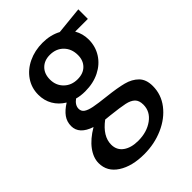

<svg xmlns="http://www.w3.org/2000/svg" viewBox="-209 -522 909 909"><g transform="rotate(-45 245.5 -68.0)"><path d="M476 -353H391Q410 -320 410 -281Q410 -235 386.5 -198Q363 -161 321 -140Q279 -119 225 -119Q194 -119 170 -126Q144 -107 144 -83Q144 -66 157.5 -56.5Q171 -47 198.5 -41.5Q226 -36 281 -30Q344 -23 382.5 -13Q421 -3 445 21Q469 45 469 89Q469 146 434 191.5Q399 237 340 263Q281 289 212 289Q131 289 80 256Q29 223 29 166Q29 130 55.5 94Q82 58 133 28Q61 4 61 -50Q61 -79 77 -101.5Q93 -124 125 -144Q92 -164 74 -195Q56 -226 56 -265Q56 -311 81 -347.5Q106 -384 149 -404.5Q192 -425 244 -425Q297 -425 338 -403L476 -417ZM322 -265Q322 -307 296 -333.5Q270 -360 228 -360Q191 -360 168.5 -337.5Q146 -315 146 -277Q146 -237 172.5 -211Q199 -185 240 -185Q278 -185 300 -207Q322 -229 322 -265ZM227 45 197 42Q133 90 133 146Q133 183 161.5 203.5Q190 224 237 224Q295 224 335 195Q375 166 375 120Q375 92 360.5 78Q346 64 318 58Q290 52 227 45Z"/></g></svg>

Font: Ysabeau Semibold
Style: Regular
Weight: 600
Designer: Christian Thalmann (Catharsis Fonts)
Version: Version 0.003